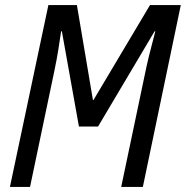

<svg xmlns="http://www.w3.org/2000/svg" viewBox="-20 -734 730 754"><path d="M19 0H98L194 -458C206 -514 214 -570 220 -611H223L290 -237H365L587 -611H590C581 -574 566 -522 555 -471L456 0H541L690 -714H569L347 -341H345L282 -714H170Z"/></svg>

Font: Noto Sans Display SemiCondensed
Style: Italic
Weight: 400
Width: 4
Italic angle: -12°
Designer: Monotype Design Team
Foundry: Monotype Imaging Inc.
Version: Version 1.900